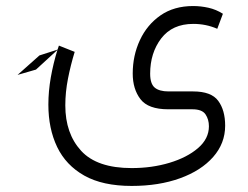

<svg xmlns="http://www.w3.org/2000/svg" viewBox="-20 -364 814 630"><path d="M98.1 -135.7 37.6 -118.2 109.4 -182.1 168.9 -201.2Q170.9 -208 173.3 -214.4L225.1 -193.8Q211.9 -150.9 203.1 -106.2Q194.3 -61.5 194.3 -18.1Q194.3 74.2 246.3 130.9Q298.3 187.5 412.1 187.5Q478.5 187.5 536.1 170.2Q593.8 152.8 629.6 122.1Q665.5 91.3 665.5 50.3Q665.5 27.8 654.3 11.2Q643.1 -5.4 611.3 -5.4H532.2Q466.3 -5.4 440.9 -38.6Q415.5 -71.8 415.5 -122.6Q415.5 -181.6 439 -232.2Q462.4 -282.7 506.6 -313.5Q550.8 -344.2 613.8 -344.2Q638.7 -344.2 663.8 -338.6Q689 -333 711.4 -318.8L692.9 -269.5Q656.2 -285.6 614.3 -285.6Q545.4 -285.6 509 -238Q472.7 -190.4 472.7 -122.1Q472.7 -89.4 487.5 -76.7Q502.4 -64 533.2 -64H613.8Q673.3 -64 696 -33.2Q718.8 -2.4 718.8 48.3Q718.8 106.4 679.4 151.1Q640.1 195.8 570.8 220.9Q501.5 246.1 412.1 246.1Q316.9 246.1 256.6 212.2Q196.3 178.2 167.5 118.2Q138.7 58.1 138.7 -21Q138.7 -64.5 146.7 -110.1Q154.8 -155.8 168.5 -200.2Z"/></svg>

Font: Vazirmatn RD UI FD ExtraLight
Style: Regular
Weight: 200
Designer: Saber Rastikerdar
Foundry: Saber Rastikerdar
Version: Version 33.003